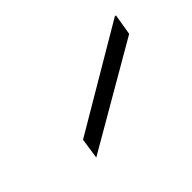

<svg xmlns="http://www.w3.org/2000/svg" viewBox="-47 -799 359 359"><g transform="rotate(-45 133.0 -619.0)"><path d="M52 -538 58 -579 263 -700H266L259 -658Z"/></g></svg>

Font: DM Sans 36pt ExtraLight
Style: Italic
Weight: 250
Italic angle: -10°
Designer: Colophon Foundry, Jonny Pinhorn
Foundry: Colophon Foundry
Version: Version 4.004;gftools[0.9.30]